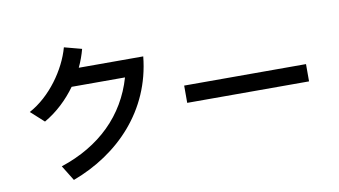

<svg xmlns="http://www.w3.org/2000/svg" viewBox="-81 -980 2163 1226"><g transform="rotate(-10 1000.0 -367.5)"><path d="M246 -44 307 55C609 -57 846 -300 880 -645H462C480 -683 494 -722 504 -760L391 -790C353 -651 243 -495 105 -421L190 -344C272 -391 342 -458 396 -533H742C674 -297 501 -128 246 -44Z M1105 -416V-304H1895V-416Z"/></g></svg>

Font: KT Kiyosuna Sans Bold
Style: Regular
Weight: 700
Designer: [Zen Kaku Gothic] Yoshimichi Ohira
Version: Version 1.010;Glyphs 3.1.2 (3151)